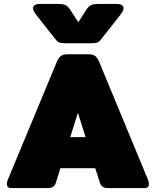

<svg xmlns="http://www.w3.org/2000/svg" viewBox="-20 -956 792 976"><path d="M255 -765 163 -882Q148 -902 148 -914Q148 -925 157.5 -930.5Q167 -936 184 -936H273Q301 -936 313 -930Q325 -924 336 -908L378 -843L420 -908Q431 -924 443 -930Q455 -936 483 -936H572Q589 -936 598.5 -930.5Q608 -925 608 -914Q608 -902 593 -882L501 -765Q487 -746 477.5 -741Q468 -736 440 -736H316Q288 -736 278.5 -741Q269 -746 255 -765ZM15 -21Q15 -30 20 -43L269 -642Q278 -663 289.5 -671.5Q301 -680 322 -680H431Q452 -680 463.5 -671.5Q475 -663 484 -642L732 -43Q737 -30 737 -21Q737 0 715 0H527Q496 0 488 -27L464 -101H287L264 -27Q256 0 225 0H37Q15 0 15 -21ZM415 -259 376 -383 337 -259Z"/></svg>

Font: Mitr
Style: Bold
Weight: 700
Designer: Thanarat Vachiruckul
Foundry: Cadson Demak
Version: Version 1.002